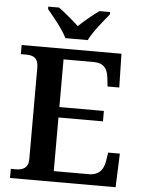

<svg xmlns="http://www.w3.org/2000/svg" viewBox="-61 -979 764 1027"><g transform="rotate(5 321.0 -465.5)"><path d="M262 -771H382C403 -816 457 -880 488 -918V-931H431C399 -909 352 -869 322 -841C292 -869 245 -909 214 -931H156V-918C187 -880 241 -816 262 -771ZM32 0H599L606 -181H543L536 -135C529 -91 506 -57 450 -57H262V-345H501V-401H262V-657H424C479 -657 499 -626 504 -579L509 -533H572L568 -714H32V-665H58C95 -665 126 -657 126 -600V-109C126 -62 96 -49 59 -49H32Z"/></g></svg>

Font: Noto Serif Ethiopic SemiBold
Style: Regular
Weight: 600
Designer: Monotype Design Team
Foundry: Monotype Imaging Inc.
Version: Version 2.102